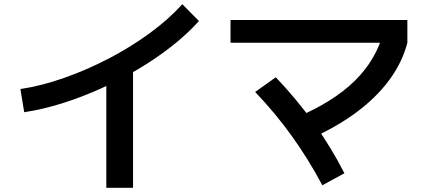

<svg xmlns="http://www.w3.org/2000/svg" viewBox="-20 -820 2040 912"><path d="M77 -397Q177 -412 285 -450Q393 -488 497.5 -542.5Q602 -597 692 -663Q782 -729 846 -800L925 -720Q870 -659 796.5 -601Q723 -543 637 -492Q551 -441 459 -399.5Q367 -358 274.5 -329Q182 -300 95 -287ZM485 72V-502H612V72Z M1388 -262Q1563 -336 1665 -436Q1767 -536 1802 -669L1915 -617Q1891 -524 1829.5 -440.5Q1768 -357 1673 -286.5Q1578 -216 1450 -159ZM1511 60Q1445 -64 1366 -174Q1287 -284 1192 -383L1290 -453Q1390 -348 1471 -235Q1552 -122 1616 3ZM1075 -617V-725H1915V-617Z"/></svg>

Font: M PLUS 2 SemiBold
Style: Regular
Weight: 600
Designer: Coji Morishita
Foundry: UNDERFOREST DESIGN
Version: Version 1.001